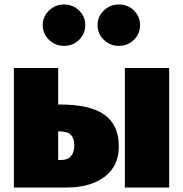

<svg xmlns="http://www.w3.org/2000/svg" viewBox="-20 -838 818 858"><path d="M511 -184Q511 -96 447.5 -48Q384 0 275 0H42V-534H240V-371H248Q383 -371 447 -325Q511 -279 511 -184ZM538 -534H736V0H538ZM312 -188Q312 -220 296.5 -235.5Q281 -251 245 -251H240V-123H253Q283 -123 297.5 -140.5Q312 -158 312 -188ZM361 -726Q361 -687 333.5 -660Q306 -633 266 -633Q227 -633 199 -660Q171 -687 171 -726Q171 -764 199 -791Q227 -818 266 -818Q306 -818 333.5 -791Q361 -764 361 -726ZM606 -726Q606 -687 578.5 -660Q551 -633 511 -633Q472 -633 444 -660Q416 -687 416 -726Q416 -764 444 -791Q472 -818 511 -818Q551 -818 578.5 -791Q606 -764 606 -726Z"/></svg>

Font: Fira Sans Black
Style: Regular
Weight: 900
Designer: Carrois Corporate & Edenspiekermann AG
Foundry: Carrois Corporate GbR & Edenspiekermann AG
Version: Version 4.203